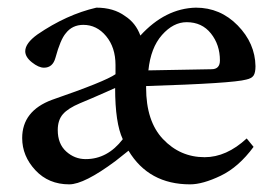

<svg xmlns="http://www.w3.org/2000/svg" viewBox="-20 -470 711 502"><path d="M282 -276C264 -263.3 208.7 -241 116 -209C64 -189.7 38 -156.3 38 -109C38 -77.7 49.5 -49.7 72.5 -25C95.5 -0.3 125 12 161 12C187 12 227.3 -8.3 282 -49L316 -76C351.3 -17.3 405 12 477 12C499 12 525.7 4.5 557 -10.5C588.3 -25.5 617 -50.7 643 -86L625 -108C589.7 -75.3 553 -59 515 -59C472.3 -59 436 -74.8 406 -106.5C376.7 -137.5 362 -182.3 362 -241.1C362 -242.4 362 -243.7 362 -245C512.7 -249.7 600 -255.3 624 -262C633.3 -264 639.7 -267.5 643 -272.5C646.3 -277.5 648 -285.7 648 -297C647.3 -337 631.8 -372.5 601.5 -403.5C571.2 -434.5 534.7 -450 492 -450C438.7 -448.7 390.3 -424.3 347 -377C339 -399 325.7 -416 307 -428C287 -442.7 262 -450 232 -450C180 -438 128.7 -414.7 78 -380C56.7 -364.7 46 -350 46 -336C46 -326 51.8 -316.3 63.5 -307C75.2 -297.7 85.7 -293 95 -293C110.3 -293 120.3 -301.7 125 -319C133.7 -351 142.7 -372.3 152 -383C163.3 -397.7 178.7 -405 198 -405C221.3 -405 241.2 -395.2 257.5 -375.5C273.8 -355.8 282 -330.7 282 -300ZM468 -412C494.7 -412 515.8 -402.2 531.5 -382.5C547.2 -362.8 555 -339.3 555 -312C555 -296.7 547.7 -289 533 -289L368 -286C372 -325.3 383.8 -356.2 403.5 -378.5C423.2 -400.8 444.7 -412 468 -412ZM204 -54C184.7 -54 167.7 -60.7 153 -74C138.3 -87.3 131 -106 131 -130C131 -147.3 135.5 -161.2 144.5 -171.5C153.5 -181.8 168.3 -191.3 189 -200C197 -203.3 207.7 -207.8 221 -213.5C234.3 -219.2 246.2 -224.3 256.5 -229C266.8 -233.7 275 -237.3 281 -240C281 -178.7 287.7 -134 301 -106C274.3 -71.3 242 -54 204 -54Z"/></svg>

Font: Ponomar Unicode
Style: Regular
Weight: 400
Version: 1.3